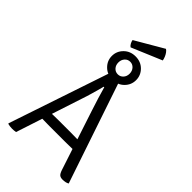

<svg xmlns="http://www.w3.org/2000/svg" viewBox="-316 -1138 1228 1228"><g transform="rotate(45 298.5 -524.0)"><path d="M254.5 -683.5H341L570.5 -4.5Q561.5 1 550 3.5Q538.5 6 525 6Q506.5 6 496.8 -2Q487 -10 479 -33.5L347.5 -433Q332.5 -477.5 319 -522Q305.5 -566.5 296 -600.5H291Q286 -581 279.8 -558.2Q273.5 -535.5 267.5 -515Q261.5 -494.5 257.5 -481.5L99.5 1Q92.5 2.5 83.5 3.2Q74.5 4 65.5 4Q54 4 45.5 2.5Q37 1 28 -1L26 -4.5ZM227 -177Q223.5 -177 206.5 -177.2Q189.5 -177.5 172.2 -177.8Q155 -178 151.5 -178H121L145.5 -243.5H172.5Q176 -243.5 190.5 -243.8Q205 -244 219.5 -244.2Q234 -244.5 237.5 -244.5H352Q355 -244.5 370 -244.2Q385 -244 400.2 -243.8Q415.5 -243.5 419 -243.5H446L468 -178H438Q434 -178 416.5 -177.8Q399 -177.5 381.8 -177.2Q364.5 -177 361.5 -177ZM188.5 -776.5Q188.5 -820 219.8 -851Q251 -882 298.5 -882Q346 -882 377 -851Q408 -820 408 -776.5Q408 -733.5 377 -702.5Q346 -671.5 298.5 -671.5Q251 -671.5 219.8 -702.5Q188.5 -733.5 188.5 -776.5ZM247.5 -776.5Q247.5 -752 262 -736Q276.5 -720 298.5 -720Q320 -720 334.8 -736Q349.5 -752 349.5 -776.5Q349.5 -801 334.8 -817.2Q320 -833.5 298.5 -833.5Q276.5 -833.5 262 -817.2Q247.5 -801 247.5 -776.5ZM401.5 -1053.5Q410.5 -1047.5 418.2 -1037Q426 -1026.5 431.5 -1013.2Q437 -1000 439.5 -986.5L234.5 -900Q224.5 -907 218.2 -919.2Q212 -931.5 210.5 -942Z"/></g></svg>

Font: Signika SC
Style: Regular
Weight: 300
Designer: Anna Giedryś
Foundry: Anna Giedryś
Version: Version 2.000